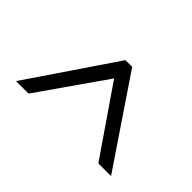

<svg xmlns="http://www.w3.org/2000/svg" viewBox="-141 -711 706 706"><g transform="rotate(-45 212.5 -358.0)"><path d="M43 -111V-177L305 -357L43 -540V-605L382 -375V-340Z"/></g></svg>

Font: Noto Serif Tamil ExtraCondensed
Style: Regular
Weight: 400
Width: 2
Designer: Indian Type Foundry, Tom Grace, and the Monotype Design Team
Foundry: Monotype Imaging Inc.
Version: Version 2.004